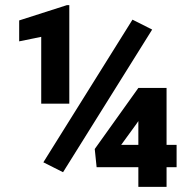

<svg xmlns="http://www.w3.org/2000/svg" viewBox="-20 -728 749 748"><path d="M250 -708V-324.2H140.6V-584.5L54.7 -566.9V-648.4L240.7 -708ZM572.8 -612.8 225.6 -57.1 148.9 -95.7 496.1 -651.4ZM668 -163.6V-76.7H628.9V0H519V-76.7H356.4L349.1 -147.5L519 -385.3H628.9V-163.6ZM452.1 -163.6H519V-256.3L511.7 -245.6Z"/></svg>

Font: Vazirmatn RD UI Black
Style: Regular
Weight: 900
Designer: Saber Rastikerdar
Foundry: Saber Rastikerdar
Version: Version 33.003